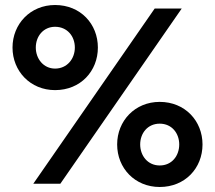

<svg xmlns="http://www.w3.org/2000/svg" viewBox="-20 -734 859 767"><path d="M30 -544C30 -450 101 -374 200 -374C302 -374 371 -450 371 -544C371 -638 302 -714 200 -714C101 -714 30 -638 30 -544ZM598 -700 113 0H221L706 -700ZM123 -544C123 -590 154 -627 200 -627C248 -627 279 -590 279 -544C279 -499 248 -460 200 -460C154 -460 123 -499 123 -544ZM448 -157C448 -62 519 13 618 13C719 13 789 -62 789 -157C789 -251 719 -327 618 -327C519 -327 448 -251 448 -157ZM540 -157C540 -202 570 -240 618 -240C667 -240 696 -201 696 -157C696 -112 667 -73 618 -73C570 -73 540 -112 540 -157Z"/></svg>

Font: Jost Medium
Style: Regular
Weight: 500
Version: Version 3.710